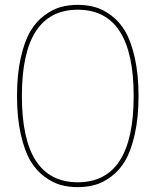

<svg xmlns="http://www.w3.org/2000/svg" viewBox="-20 -760 640 790"><path d="M70 -365Q70 -10 300 -10Q530 -10 530 -365Q530 -720 300 -720Q70 -720 70 -365ZM370 1Q337 10 300 10Q263 10 230 1Q197 -8 163 -33Q129 -58 105 -98.5Q81 -139 65.5 -207.5Q50 -276 50 -365Q50 -454 65.5 -522.5Q81 -591 105 -631.5Q129 -672 163 -697Q197 -722 230 -731Q263 -740 300 -740Q337 -740 370 -731Q403 -722 437 -697Q471 -672 495 -631.5Q519 -591 534.5 -522.5Q550 -454 550 -365Q550 -276 534.5 -207.5Q519 -139 495 -98.5Q471 -58 437 -33Q403 -8 370 1Z"/></svg>

Font: Mplus 1p Thin
Style: Regular
Weight: 250
Version: Version 1.061